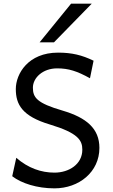

<svg xmlns="http://www.w3.org/2000/svg" viewBox="-20 -1011 614 1043"><path d="M488.3 -681.2C424.8 -711.9 370.6 -725.1 295.4 -725.1C133.3 -725.1 65.9 -610.4 65.9 -527.3C65.9 -444.3 99.1 -379.9 251.5 -334.5C403.8 -288.6 427.2 -249 427.2 -197.8C427.2 -118.7 354.5 -73.2 275.9 -73.2C203.6 -73.2 132.8 -97.7 68.4 -153.8L46.4 -53.7C96.2 -15.1 181.6 12.2 275.9 12.2C409.2 12.2 520 -76.7 520 -207.5C520 -313 449.2 -372.1 319.8 -410.2C180.7 -450.7 158.7 -481 158.7 -534.7C158.7 -588.4 212.4 -639.6 290.5 -639.6C353 -639.6 398.9 -624.5 468.8 -585.9ZM366.2 -991.2 195.3 -781.2H273.4L478.5 -991.2Z"/></svg>

Font: Andika
Style: Regular
Weight: 400
Designer: Victor Gaultney, Annie Olsen, Julie Remington, Don Collingsworth, Eric Hays
Foundry: SIL International
Version: Version 1.000